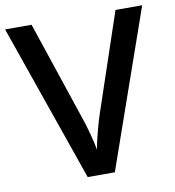

<svg xmlns="http://www.w3.org/2000/svg" viewBox="-80 -786 783 858"><g transform="rotate(-10 311.0 -357.0)"><path d="M501 -713.9H622.1L372.1 0H249L0 -713.9H120.1L269 -270Q280.8 -238.3 293.9 -188.2Q307.1 -138.2 311 -113.8Q317.4 -150.9 330.6 -199.7Q343.8 -248.5 352.1 -272Z"/></g></svg>

Font: Samim Medium FD
Style: Medium-FD
Weight: 500
Foundry: DejaVu fonts team - Redesigned by Saber Rastikerdar
Version: Version 4.0.5